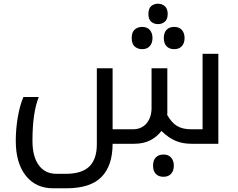

<svg xmlns="http://www.w3.org/2000/svg" viewBox="-20 -775 1282 1035"><path d="M1011 0Q966 0 928.5 -15Q891 -30 850 -69Q827 -38 790.5 -19Q754 0 704 0H587Q587 118 527 179Q467 240 338 240H266Q173 240 119 172Q65 104 65 -16Q65 -78 75.5 -141Q86 -204 106 -252H189Q155 -168 155 -16Q155 69 189 115.5Q223 162 285 162H334Q421 162 461.5 122.5Q502 83 502 3V-407H587V-78H695Q743 -78 770 -110Q797 -142 797 -194V-407H882V-172Q882 -168 882 -164Q882 -160 881 -156Q906 -112 936 -95Q966 -78 1011 -78H1072V-485H1157V0ZM832 -645Q810 -645 795 -658Q780 -671 780 -700Q780 -729 795 -742Q810 -755 832 -755Q853 -755 868.5 -741.5Q884 -728 884 -700Q884 -671 868.5 -658Q853 -645 832 -645ZM746 -510Q723 -510 706.5 -524Q690 -538 690 -570Q690 -602 706.5 -616Q723 -630 746 -630Q773 -630 787.5 -613.5Q802 -597 802 -570Q802 -543 787.5 -526.5Q773 -510 746 -510ZM919 -510Q893 -510 878 -525.5Q863 -541 863 -570Q863 -599 878 -614.5Q893 -630 919 -630Q946 -630 960.5 -613.5Q975 -597 975 -570Q975 -543 960.5 -526.5Q946 -510 919 -510ZM861 178Q835 178 820 162.5Q805 147 805 118Q805 89 820 73.5Q835 58 861 58Q888 58 902.5 74.5Q917 91 917 118Q917 145 902.5 161.5Q888 178 861 178Z"/></svg>

Font: Noto Kufi Arabic
Style: Regular
Weight: 400
Designer: Monotype Design Team, David Williams, Khaled Hosny
Foundry: Google LLC
Version: Version 2.109; ttfautohint (v1.8.4.7-5d5b)